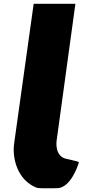

<svg xmlns="http://www.w3.org/2000/svg" viewBox="-20 -845 478 1015"><path d="M158 -825 55.2 -90C42.3 -4.6 74.9 108.4 172.9 147C186.4 152.3 241.3 150 281.3 150C353.6 149.7 392.9 26 392.9 26C399.2 7 406.6 13 337.1 -4C266.8 -13.7 279 -99 279 -99L378.6 -825Z"/></svg>

Font: Blink
Style: WideObl
Weight: 400
Designer: Mew Too
Foundry: Cannot Into Space Fonts
Version: Version 001.000